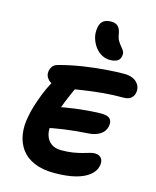

<svg xmlns="http://www.w3.org/2000/svg" viewBox="-144 -1106 986 1210"><g transform="rotate(15 349.0 -500.5)"><path d="M328 7Q250 7 196 -16.5Q142 -40 112 -81.5Q82 -123 73.5 -178Q65 -233 78 -295Q84 -329 96 -368Q108 -407 124.5 -449Q141 -491 163 -532Q182 -571 212.5 -592.5Q243 -614 278 -614Q291 -614 304 -606.5Q317 -599 324 -585.5Q331 -572 324 -552Q313 -526 295 -486Q277 -446 259.5 -396.5Q242 -347 231 -292Q222 -249 231.5 -215.5Q241 -182 266.5 -162.5Q292 -143 333 -143Q376 -143 409.5 -148.5Q443 -154 468 -161Q493 -168 511.5 -173.5Q530 -179 543 -179Q573 -179 587 -161Q601 -143 595 -112Q588 -76 555 -49Q522 -22 465 -7.5Q408 7 328 7ZM191 -252Q167 -247 156.5 -256Q146 -265 144.5 -282.5Q143 -300 147 -320Q153 -348 176 -370Q199 -392 228 -398Q257 -404 288 -409.5Q319 -415 354.5 -419.5Q390 -424 431 -427.5Q472 -431 518 -432Q561 -432 576 -415Q591 -398 585 -366Q577 -330 545.5 -311Q514 -292 474 -290Q426 -287 386 -283Q346 -279 312 -274Q278 -269 247.5 -263.5Q217 -258 191 -252ZM224 -525Q169 -525 145.5 -549.5Q122 -574 128 -607Q131 -623 141 -636.5Q151 -650 176 -657Q250 -677 328.5 -689Q407 -701 476 -706Q545 -711 592 -711Q648 -711 676 -682.5Q704 -654 696 -614Q692 -593 675.5 -579Q659 -565 628 -565Q556 -565 492.5 -559Q429 -553 376 -545Q323 -537 284.5 -531Q246 -525 224 -525ZM483 -772Q454 -772 429 -785.5Q404 -799 386.5 -822Q369 -845 359.5 -873Q350 -901 352 -930Q354 -970 372.5 -989Q391 -1008 429 -1008Q459 -1008 474.5 -992Q490 -976 495 -943Q499 -917 509.5 -900Q520 -883 531 -870.5Q542 -858 548.5 -846Q555 -834 551 -815Q547 -791 528.5 -781.5Q510 -772 483 -772Z"/></g></svg>

Font: Shantell Sans Light
Style: Bold Italic
Weight: 700
Italic angle: -11°
Version: Version 1.011;[c5ecc13dd]